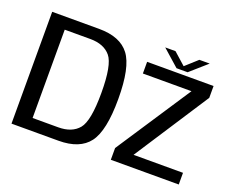

<svg xmlns="http://www.w3.org/2000/svg" viewBox="-113 -896 1325 1089"><g transform="rotate(20 549.5 -352.0)"><path d="M42 0H325.5Q453 0 508.2 -73Q563.5 -146 563.5 -337.5Q563.5 -529.5 508.2 -602.2Q453 -675 325.5 -675H42ZM143.5 -71V-604H298Q380.5 -604 421 -555.2Q461.5 -506.5 461.5 -337.5Q461.5 -168.5 421 -119.8Q380.5 -71 298 -71ZM641.5 0H1051.5V-70.5H749L749.5 -65L1046 -521V-592.5H645V-522H942.5L942 -527.5L641.5 -71ZM814 -615.5H881L982 -704.5H919.5L848 -640L775.5 -704.5H713.5Z"/></g></svg>

Font: Anybody UltraCondensed Thin
Style: Regular
Weight: 400
Version: Version 1.111